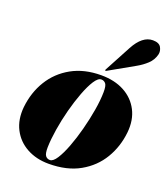

<svg xmlns="http://www.w3.org/2000/svg" viewBox="-131 -793 787 897"><g transform="rotate(20 262.5 -344.5)"><path d="M305 -463Q371.5 -463 419.8 -437Q468 -411 492.5 -363.8Q517 -316.5 510.5 -253.5Q503 -181 467.2 -121.2Q431.5 -61.5 368.2 -25.8Q305 10 214 10Q152 10 104.8 -16Q57.5 -42 33.2 -89.2Q9 -136.5 15 -199Q23 -274.5 59.5 -334Q96 -393.5 158.2 -428.2Q220.5 -463 305 -463ZM214 -8.5Q229.5 -8.5 246.8 -35.2Q264 -62 280.5 -105.5Q297 -149 310.5 -200.2Q324 -251.5 332.5 -301.8Q341 -352 341.5 -391.5Q342 -424 333.5 -434.2Q325 -444.5 311.5 -444.5Q295.5 -444.5 278.2 -417.8Q261 -391 244.5 -347.5Q228 -304 214.5 -252.8Q201 -201.5 193 -151.2Q185 -101 184 -61.5Q183.5 -29.5 191.8 -19Q200 -8.5 214 -8.5ZM385 -627.5Q423.5 -699 475.5 -699Q506.5 -699 516.5 -681Q526.5 -663 522 -645Q514.5 -616 493 -596Q471.5 -576 445.5 -561.5L319 -490Q315 -488 313.5 -490.5Q312.5 -491.5 315 -496.5Z"/></g></svg>

Font: Fraunces 144pt S000 Black
Style: Italic
Weight: 900
Italic angle: -16°
Version: Version 1.000; ttfautohint (v1.8.3)